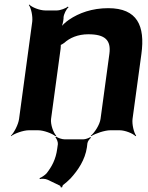

<svg xmlns="http://www.w3.org/2000/svg" viewBox="-20 -574 650 846"><path d="M369 -423C443 -423 470 -397 462 -337L423 -50C420 -26 397 11 380 24L382 26C400 14 442 0 466 0H507C531 0 566 14 577 26L580 24C570 11 561 -26 564 -50L603 -336C620 -460 585 -538 457 -538C386 -538 328 -517 284 -487C269 -477 251 -460 245 -450L248 -448C254 -459 259 -478 260 -493V-498C261 -511 272 -534 282 -542L279 -545C270 -537 245 -528 231 -528H179C155 -528 120 -542 109 -554L107 -552C117 -539 125 -502 122 -478L64 -50C61 -26 42 11 28 24L29 26C44 14 83 0 107 0H148C172 0 210 14 224 26L228 24C215 11 202 -26 205 -50L247 -359C247 -362 249 -378 247 -379L244 -375C246 -374 261 -383 263 -385C287 -407 323 -423 369 -423ZM190 218 244 244C246 245 248 250 248 252L254 251C254 249 256 244 257 242C269 233 280 223 291 212C324 176 355 130 363 75L365 58C366 49 375 37 381 33L378 30C372 34 357 40 347 40H265C253 40 233 33 228 28L224 31C229 36 236 51 235 61L232 82C226 128 208 161 185 190C178 198 161 209 154 211L156 215C162 213 180 213 190 218Z"/></svg>

Font: Asimov
Style: EdgeWideIt
Weight: 500
Designer: Google
Version: Version 2.000980: 2014